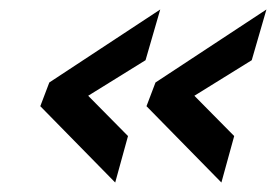

<svg xmlns="http://www.w3.org/2000/svg" viewBox="-20 -444 582 405"><path d="M542 -424 511 -317 390 -242 474 -157 447 -59 289 -220 308 -270ZM318 -424 287 -317 166 -242 250 -157 223 -59 65 -220 84 -270Z"/></svg>

Font: Titillium Web
Style: SemiBold Italic
Weight: 600
Italic angle: -13°
Version: Version 1.001;PS 57.000;hotconv 1.0.70;makeotf.lib2.5.55311